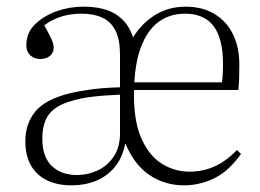

<svg xmlns="http://www.w3.org/2000/svg" viewBox="-20 -542 781 576"><path d="M195 14Q152 14 121 -1Q90 -16 73 -45.5Q56 -75 56 -118Q56 -171 86 -207.5Q116 -244 189 -262Q218 -269 255.5 -274Q293 -279 340 -280V-378Q340 -423 326.5 -450Q313 -477 287 -489Q261 -501 225 -501Q190 -501 161.5 -491.5Q133 -482 113 -466Q124 -446 130 -434Q136 -422 138.5 -414Q141 -406 141 -399Q141 -384 130 -374.5Q119 -365 100 -365Q83 -365 71 -376Q59 -387 59 -406Q59 -444 85.5 -469.5Q112 -495 150.5 -508.5Q189 -522 229 -522Q294 -522 330 -497.5Q366 -473 379 -430Q407 -474 447 -498Q487 -522 537 -522Q588 -522 624.5 -499.5Q661 -477 679.5 -438Q698 -399 698 -349Q698 -332 697.5 -312Q697 -292 695 -272H382Q380 -183 403 -129.5Q426 -76 464.5 -51.5Q503 -27 549 -27Q587 -27 622 -42Q657 -57 691 -92L703 -80Q666 -28 622.5 -7Q579 14 532 14Q475 14 429 -16.5Q383 -47 356 -112Q347 -68 324 -40.5Q301 -13 268 0.5Q235 14 195 14ZM211 -17Q243 -17 272.5 -30.5Q302 -44 321 -72Q340 -100 340 -142V-258Q291 -256 254.5 -251.5Q218 -247 191 -238Q146 -225 126.5 -198.5Q107 -172 107 -126Q107 -71 135.5 -44Q164 -17 211 -17ZM383 -295H646Q648 -311 648.5 -324Q649 -337 649 -350Q649 -427 620.5 -464Q592 -501 535 -501Q492 -501 459.5 -479Q427 -457 407 -411Q387 -365 383 -295Z"/></svg>

Font: Literata 60pt ExtraLight
Style: Regular
Weight: 250
Designer: Latin by Veronika Burian and Jose Scaglione. Greek by Irene Vlachou. Cyrillic by Vera Evstafieva.
Foundry: TypeTogether
Version: Version 3.103;gftools[0.9.29]